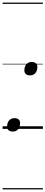

<svg xmlns="http://www.w3.org/2000/svg" viewBox="-20 -1000 353 1490"><path d="M79 21Q58 21 46.5 10.5Q35 0 35 -17Q35 -47 50.5 -65Q66 -83 92 -83Q113 -83 124.5 -73Q136 -63 136 -45Q136 -16 121 2.5Q106 21 79 21ZM213 -415Q192 -415 180.5 -425.5Q169 -436 169 -453Q169 -483 184.5 -501Q200 -519 226 -519Q247 -519 258.5 -509Q270 -499 270 -481Q270 -452 255 -433.5Q240 -415 213 -415ZM0 460H313V470H0ZM0 -20H313V0H0ZM0 -505H313V-500H0ZM0 -980H313V-970H0Z"/></svg>

Font: Playwrite NO Guides
Style: Regular
Weight: 400
Designer: Veronika Burian, José Scaglione
Foundry: TypeTogether
Version: Version 1.003